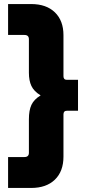

<svg xmlns="http://www.w3.org/2000/svg" viewBox="-20 -750 426 950"><path d="M20 180V27H101Q123 27 123 6V-160Q123 -204 135.5 -231Q148 -258 181 -278Q148 -298 135.5 -324.5Q123 -351 123 -390V-556Q123 -577 101 -577H20V-730H134Q209 -730 251.5 -689Q294 -648 294 -576V-373Q294 -355 311 -355H366V-202H311Q294 -202 294 -184V25Q294 98 251.5 139Q209 180 134 180Z"/></svg>

Font: MuseoModerno Black
Style: Regular
Weight: 900
Designer: Pablo Cosgaya, Héctor Gatti, Marcela Romero, and the Authors of The MuseoModerno Project.
Foundry: Omnibus-Type Team
Version: Version 1.001